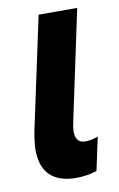

<svg xmlns="http://www.w3.org/2000/svg" viewBox="-69 -586 394 637"><g transform="rotate(-10 127.5 -267.5)"><path d="M134 10C158 10 182 7 206 -1L230 -113C215 -107 200 -104 187 -104C165 -104 154 -117 154 -143C154 -153 156 -164 159 -178L237 -545H107L27 -171C22 -146 19 -124 19 -104C19 -27 61 9 134 10Z"/></g></svg>

Font: Noto Sans ExtraCondensed
Style: Bold Italic
Weight: 700
Width: 2
Italic angle: -12°
Designer: Monotype Design Team
Foundry: Monotype Imaging Inc.
Version: Version 2.013